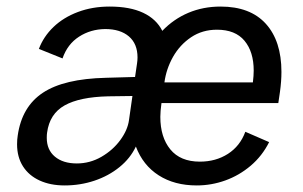

<svg xmlns="http://www.w3.org/2000/svg" viewBox="-20 -555 923 585"><path d="M32 -115.5Q32 -130 34 -142Q46.5 -230 110.8 -272.5Q175 -315 303 -318L391.5 -320.5L397.5 -361.5Q399 -371.5 399 -380Q399 -421.5 372.8 -444Q346.5 -466.5 300.5 -466.5Q256 -466 220.8 -443.2Q185.5 -420.5 170.5 -377L98.5 -406Q112.5 -443.5 143 -472.8Q173.5 -502 217.5 -518.5Q261.5 -535 314 -535Q376 -535 416.2 -516Q456.5 -497 474.5 -461Q509 -497 554 -516Q599 -535 652 -535Q742.5 -535 790 -482.5Q837.5 -430 837.5 -336Q837.5 -307.5 833 -275L828 -241H472Q468.5 -215.5 468.5 -199Q468.5 -137 499 -99.8Q529.5 -62.5 589 -62.5Q637.5 -62.5 674.5 -86.2Q711.5 -110 727.5 -153.5L800 -122Q779 -80 744 -50.2Q709 -20.5 666.5 -5.2Q624 10 579.5 10Q511.5 10 463.5 -20.8Q415.5 -51.5 394 -108.5Q377 -72.5 344 -45.8Q311 -19 267.8 -4.5Q224.5 10 177 10Q133.5 10 100.8 -5Q68 -20 50 -48.2Q32 -76.5 32 -115.5ZM122.5 -135Q122.5 -98.5 147.2 -77.8Q172 -57 214 -57Q254 -57 289 -77.2Q324 -97.5 346.5 -128.2Q369 -159 373 -189L383.5 -262.5L309.5 -261.5Q222.5 -259.5 176.8 -233.8Q131 -208 123.5 -151Q122.5 -145.5 122.5 -135ZM750.5 -304Q753 -325 753 -340Q753 -397 725 -430.8Q697 -464.5 641 -464.5Q596.5 -464.5 562.2 -441.5Q528 -418.5 507.2 -381.8Q486.5 -345 481 -304Z"/></svg>

Font: 1883 Sans
Style: Italic
Weight: 400
Italic angle: -8°
Designer: 1883 Sans project is a fork of Public Sans.
Version: Version 1.009